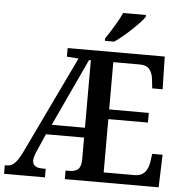

<svg xmlns="http://www.w3.org/2000/svg" viewBox="-61 -989 1006 1048"><g transform="rotate(5 442.5 -465.5)"><path d="M0 -47H12Q36 -47 54.5 -65.5Q73 -84 93 -125L350 -662L286 -667V-714H818L822 -535H765L760 -580Q757 -617 740 -638Q723 -659 688 -659H541V-400H758V-347H541V-55H712Q777 -55 790 -134L796 -179H853L847 0H333V-47H353Q385 -47 401 -61Q417 -75 418 -113V-235H209L167 -139Q152 -106 152 -86Q152 -47 206 -47H224V0H0ZM418 -289V-659H408L236 -289ZM485 -784Q550 -882 571 -931H696V-921Q679 -895 628 -847Q577 -799 536 -771H485Z"/></g></svg>

Font: Noto Serif NarrowSemiBold
Style: Regular
Weight: 600
Width: 4
Designer: Monotype Design Team
Foundry: Monotype Imaging Inc.
Version: Version 1.001